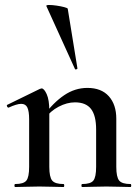

<svg xmlns="http://www.w3.org/2000/svg" viewBox="-20 -751 563 771"><path d="M310 0Q307 0 307 -6Q307 -12 310 -12Q344 -12 355 -26Q366 -40 366 -81V-231Q366 -287 345.5 -313.5Q325 -340 281 -340Q249 -340 215.5 -322.5Q182 -305 160 -274L155 -286Q194 -339 237.5 -368.5Q281 -398 331 -398Q387 -398 417 -364.5Q447 -331 447 -274V-81Q447 -40 458.5 -26Q470 -12 504 -12Q507 -12 507 -6Q507 0 504 0Q485 0 460 -1Q435 -2 407 -2Q380 -2 354.5 -1Q329 0 310 0ZM41 0Q38 0 38 -6Q38 -12 41 -12Q75 -12 86 -26Q97 -40 97 -81V-272Q97 -304 90 -319Q83 -334 65 -334Q56 -334 43 -330Q30 -326 15 -319Q11 -318 8.5 -323.5Q6 -329 9 -330L140 -394Q145 -396 147 -396Q157 -396 167.5 -373Q178 -350 178 -306V-81Q178 -40 189.5 -26Q201 -12 235 -12Q238 -12 238 -6Q238 0 235 0Q216 0 191 -1Q166 -2 138 -2Q111 -2 85.5 -1Q60 0 41 0ZM166 -727Q165 -731 177.5 -731Q190 -731 207 -728.5Q224 -726 237.5 -722.5Q251 -719 252 -716L291 -476Q291 -474 286.5 -472.5Q282 -471 281 -474Z"/></svg>

Font: Cormorant Garamond Light SemiBold
Style: Regular
Weight: 600
Version: Version 4.001